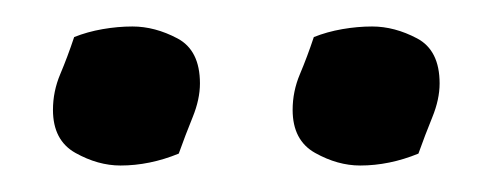

<svg xmlns="http://www.w3.org/2000/svg" viewBox="-20 -787 373 145"><path d="M115 -671Q93 -662 71 -662Q54 -662 37 -671.5Q20 -681 20 -704Q20 -718 25.5 -731Q31 -744 36 -759Q46 -763 57.5 -765Q69 -767 80 -767Q97 -767 114 -758Q131 -749 131 -724Q131 -712 125.5 -698.5Q120 -685 115 -671ZM296 -671Q274 -662 252 -662Q235 -662 218 -671.5Q201 -681 201 -704Q201 -718 206.5 -731Q212 -744 217 -759Q227 -763 238.5 -765Q250 -767 261 -767Q278 -767 295 -758Q312 -749 312 -724Q312 -712 306.5 -698.5Q301 -685 296 -671Z"/></svg>

Font: Merienda Light
Style: Regular
Weight: 300
Designer: Eduardo Rodriguez Tunni
Foundry: Eduardo Rodriguez Tunni
Version: Version 2.001; ttfautohint (v1.8.4.7-5d5b)